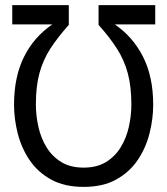

<svg xmlns="http://www.w3.org/2000/svg" viewBox="-20 -720 656 752"><path d="M307.5 12Q232.5 12 180.2 -16.8Q128 -45.5 96 -92.8Q64 -140 49.5 -197Q35 -254 35 -310Q35 -419 74 -497.2Q113 -575.5 185 -624.5H28V-700H249.5V-622.5Q206 -574 177.2 -529.5Q148.5 -485 134.5 -433.2Q120.5 -381.5 120.5 -312Q120.5 -267 130.5 -222.8Q140.5 -178.5 162.5 -142.8Q184.5 -107 220.2 -85.2Q256 -63.5 307.5 -63.5Q359.5 -63.5 395 -85.2Q430.5 -107 452.5 -142.8Q474.5 -178.5 484.5 -222.5Q494.5 -266.5 494.5 -311Q494.5 -381 480.5 -433Q466.5 -485 438 -529.5Q409.5 -574 366 -622.5V-700H588V-624.5H429.5Q501 -575.5 540.5 -497.2Q580 -419 580 -310Q580 -254 565.5 -197Q551 -140 519 -92.8Q487 -45.5 435 -16.8Q383 12 307.5 12Z"/></svg>

Font: Overpass Mono
Style: Regular
Weight: 400
Designer: Delve Withrington, Dave Bailey
Foundry: Delve Fonts LLC
Version: Version 4.000